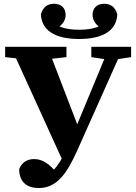

<svg xmlns="http://www.w3.org/2000/svg" viewBox="-20 -900 704 997"><path d="M6.7 -603.3 147.4 -588.3H191.2L325.1 -603.3V-657H6.7V-603.3ZM313.8 -46.8 394.3 -220.3 226.4 -657H36L313.8 -46.8ZM79.6 -21.8C79.6 49 124.1 76.4 180.9 76.4C278 76.4 329.5 -3.3 382 -120.5L621.5 -657H548.1L343.3 -163.7C308.9 -81.5 275.4 -24.7 219.3 20.7L222.7 46L275.7 -1.2C236.7 -49.2 199.8 -74 157.5 -74C118.8 -74 93.2 -55.8 79.6 -21.8ZM454.2 -603.3 544.1 -589.7H571.3L660.7 -603.3V-657H454.2V-603.3ZM390.7 -697.5C520.9 -697.5 585.7 -745.5 589 -825.7C578.4 -863.9 553.9 -880.5 520.7 -880.5C485.1 -880.5 460.6 -858.8 460.6 -823.1C460.6 -786.1 488 -758.3 529.1 -742.3L550.7 -799.6C508.7 -763.7 468.1 -745.6 390.7 -745.6C313.4 -745.6 272.8 -763.7 230.8 -799.6L252.4 -742.3C293.5 -758.3 320.9 -786.1 320.9 -823.1C320.9 -858.8 296.4 -880.5 260.8 -880.5C227.5 -880.5 203.1 -863.9 192.4 -825.7C195.8 -745.5 260.6 -697.5 390.7 -697.5Z"/></svg>

Font: Source Serif Variable
Style: Regular
Weight: 389
Designer: Frank Grießhammer
Foundry: Adobe Systems Incorporated
Version: Version 3.001;hotconv 1.0.111;makeotfexe 2.5.65597